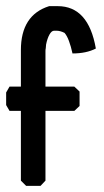

<svg xmlns="http://www.w3.org/2000/svg" viewBox="-36 -605 338 625"><path d="M152 -585Q252 -585 276 -447Q245 -431 200 -431Q195 -454 188.5 -471.5Q182 -489 174 -498Q160 -505 148 -505H140Q132 -505 125 -492.5Q118 -480 114 -460Q114 -458 113.5 -454Q113 -450 113 -448Q112 -444 112 -439V-323H206L223 -307V-260L206 -244H112V-17L96 0H49L32 -17V-244H-5L-16 -263V-304L-5 -323H32V-442Q32 -556 124 -585Z"/></svg>

Font: Ekushey Kolom
Style: Bold
Weight: 700
Designer: Al Mamun Sumon
Foundry: Al Mamun Sumon
Version: Version 1.0